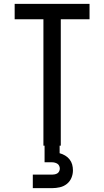

<svg xmlns="http://www.w3.org/2000/svg" viewBox="-20 -755 540 995"><path d="M205 0V-655H56V-735H444V-655H295V0ZM150 220V150H250Q257 150 264 148.5Q271 147 277 143.5Q283 140 286.5 133Q290 126 290 119Q290 112 287 105Q284 98 278 94Q272 90 264.5 88Q257 86 250 86H211V0H289V39Q304 43 317.5 51Q331 59 340.5 71Q350 83 354 97.5Q358 112 358 128Q358 148 350 167Q342 186 326 198.5Q310 211 290 215.5Q270 220 250 220Z"/></svg>

Font: Iosevka Medium
Style: Regular
Weight: 500
Monospace: yes
Designer: Belleve Invis
Foundry: Belleve Invis
Version: Version 32.5.0; ttfautohint (v1.8.4)